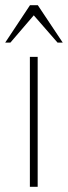

<svg xmlns="http://www.w3.org/2000/svg" viewBox="-55 -719 262 739"><path d="M60 -500H90V0H60ZM90.5 -699 186.5 -555H166.5L75 -660L-15 -555H-35L60.5 -699Z"/></svg>

Font: Urbanist Thin
Style: Regular
Weight: 100
Designer: Corey Hu
Foundry: Corey Hu
Version: Version 1.330; ttfautohint (v1.8.4.7-5d5b)